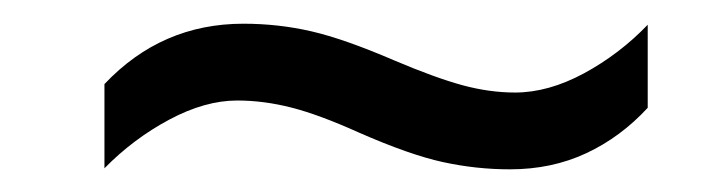

<svg xmlns="http://www.w3.org/2000/svg" viewBox="-20 -436 612 166"><path d="M290.5 -321.3Q255.9 -336.9 231.9 -343Q208 -349.1 185.1 -349.1Q157.2 -349.1 126.2 -332.5Q95.2 -315.9 70.3 -290.5V-363.3Q119.6 -415.5 190.4 -415.5Q220.7 -415.5 249.3 -408.9Q277.8 -402.3 320.8 -383.8Q356.4 -368.7 379.9 -362.3Q403.3 -356 425.3 -356Q454.1 -356 484.9 -372.6Q515.6 -389.2 540 -414.6V-342.8Q516.6 -317.4 486.8 -303.5Q457 -289.6 420.9 -289.6Q391.6 -289.6 362.8 -295.9Q334 -302.2 290.5 -321.3Z"/></svg>

Font: Open Sans
Style: Italic
Weight: 400
Italic angle: -12°
Designer: Monotype Design Team
Foundry: Monotype Imaging Inc.
Version: Version 3.000; ttfautohint (v1.8.4)